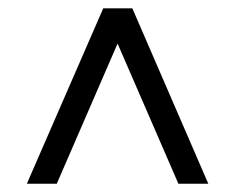

<svg xmlns="http://www.w3.org/2000/svg" viewBox="-20 -568 567 464"><path d="M299.8 -547.9 483.4 -124H411.1L241.2 -515.6H287.1L117.2 -124H44.9L229.5 -547.9Z"/></svg>

Font: Crimson Pro ExtraLight Medium
Style: Regular
Weight: 500
Version: Version 1.002